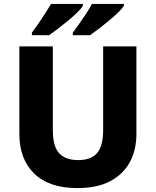

<svg xmlns="http://www.w3.org/2000/svg" viewBox="-20 -951 796 981"><path d="M677 -267Q677 -185 643.5 -123Q610 -61 543.5 -25.5Q477 10 375 10Q231 10 155 -64Q79 -138 79 -266V-714H250V-285Q250 -203 282.5 -168Q315 -133 379 -133Q446 -133 476.5 -169.5Q507 -206 507 -286V-714H677ZM613 -921Q605 -908 584.5 -888Q564 -868 537.5 -846Q511 -824 485 -804Q459 -784 440 -771H352V-784Q366 -803 384.5 -829Q403 -855 420.5 -882Q438 -909 450 -931H613ZM403 -921Q396 -908 375.5 -888Q355 -868 328.5 -846Q302 -824 276 -804Q250 -784 231 -771H143V-784Q157 -803 175 -829Q193 -855 210.5 -882Q228 -909 241 -931H403Z"/></svg>

Font: Noto Sans ExtraBold
Style: Regular
Weight: 800
Designer: Monotype Design Team
Foundry: Monotype Imaging Inc.
Version: Version 2.007